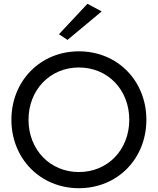

<svg xmlns="http://www.w3.org/2000/svg" viewBox="-20 -980 830 1010"><path d="M515 -920 440 -960 290 -800 335 -770ZM40 -350C40 -146 192 10 395 10C599 10 750 -146 750 -350C750 -554 599 -710 395 -710C192 -710 40 -554 40 -350ZM130 -350C130 -507 243 -625 395 -625C548 -625 660 -507 660 -350C660 -193 548 -75 395 -75C243 -75 130 -193 130 -350Z"/></svg>

Font: Jost
Style: Regular
Weight: 400
Version: Version 3.710